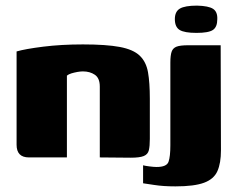

<svg xmlns="http://www.w3.org/2000/svg" viewBox="-20 -560 840 683"><path d="M83 0Q39 0 39 -45V-377Q70 -386 134 -394Q198 -402 275 -402Q358 -402 406 -393Q454 -384 477 -362Q500 -340 506.5 -303Q513 -266 513 -209V-66Q513 -40 509.5 -25.5Q506 -11 491.5 -5Q477 1 445 1L335 0V-252Q335 -282 317.5 -294Q300 -306 275 -306Q266 -306 255 -304Q244 -302 234 -299Q224 -296 218 -291V0ZM604 103Q561 103 529 98Q497 93 489 92V28Q496 30 512 32Q528 34 537 34Q573 34 579.5 15.5Q586 -3 586 -43V-337Q586 -363 590.5 -376Q595 -389 608 -394Q621 -399 649 -399H765L766 -25Q766 20 753.5 48.5Q741 77 706 90Q671 103 604 103ZM679 -443Q636 -443 619 -453.5Q602 -464 602 -492Q602 -519 620 -529.5Q638 -540 681 -540Q722 -539 738 -528.5Q754 -518 753 -492Q753 -464 737.5 -453.5Q722 -443 679 -443Z"/></svg>

Font: Genos ExtraBold
Style: Regular
Weight: 800
Designer: Robert E. Leuschke
Foundry: Robert E. Leuschke
Version: Version 1.010